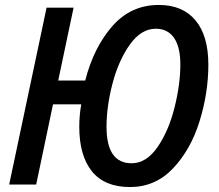

<svg xmlns="http://www.w3.org/2000/svg" viewBox="-20 -745 882 775"><path d="M300 -233Q300 -280 308 -324H194L126 0H17L168 -714H277L215 -420H324Q358 -553 433 -639Q508 -725 621 -725Q717 -725 769 -663Q821 -601 821 -484Q821 -370 785.5 -255.5Q750 -141 678.5 -65.5Q607 10 505 10Q402 10 351 -53.5Q300 -117 300 -233ZM708 -485Q708 -555 682.5 -592Q657 -629 609 -629Q550 -629 504.5 -565.5Q459 -502 434.5 -409Q410 -316 410 -233Q410 -86 511 -86Q571 -86 616 -151.5Q661 -217 684.5 -311Q708 -405 708 -485Z"/></svg>

Font: Noto Sans UI NarrowMedium
Style: Italic
Weight: 500
Width: 4
Italic angle: -12°
Designer: Monotype Design Team
Foundry: Monotype Imaging Inc.
Version: Version 1.001